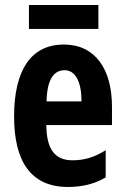

<svg xmlns="http://www.w3.org/2000/svg" viewBox="-20 -733 497 763"><path d="M371 -713H95V-618H371ZM234 -556C103 -556 36 -454 36 -270C36 -97 99 10 250 10C307 10 356 -2 400 -28V-136C353 -107 314 -96 268 -96C198 -96 165 -140 164 -236H425V-309C425 -460 357 -556 234 -556ZM237 -454C280 -454 304 -407 304 -330H165C167 -418 194 -454 237 -454Z"/></svg>

Font: Noto Sans Armenian ExtraCondensed
Style: Regular
Weight: 400
Width: 2
Designer: Monotype Design Team
Foundry: Monotype Imaging Inc.
Version: Version 2.008